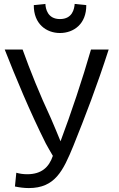

<svg xmlns="http://www.w3.org/2000/svg" viewBox="-20 -947 605 977"><path d="M56 2C78.2 6.6 102.2 10 126.6 10C260.4 10 301.3 -78.5 353 -204C415 -358 473 -509 533 -695H443C399 -542 342 -372 288 -228C277 -257 251 -316 239 -345C182 -467 133 -589 95 -695H4C60 -553 130 -383 213 -217C225 -196 236 -175 249 -154C229.2 -95.6 190.9 -60.4 118.1 -60.4C97.5 -60.4 79.6 -63.3 63 -68C61 -44 58 -21 56 2ZM285 -779C355 -779 420 -825 419 -921L360 -927C358 -902 349 -850 285 -850C222 -850 212 -903 211 -927L152 -921C151 -825 216 -779 285 -779Z"/></svg>

Font: Repo
Style: Regular
Weight: 400
Designer: Stefan Peev
Foundry: Context Ltd
Version: Version 0.000